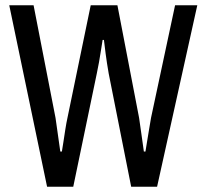

<svg xmlns="http://www.w3.org/2000/svg" viewBox="-20 -706 781 726"><path d="M158 0 15 -686H107L190 -260Q204 -164 208 -133H214Q216 -144 219.5 -167.5Q223 -191 227 -216.5Q231 -242 235 -260L323 -686H424L506 -260Q510 -232 515 -197Q520 -162 524 -133H530Q532 -144 535.5 -167Q539 -190 543.5 -215.5Q548 -241 551 -260L642 -686H726L574 0H476L391 -428Q384 -468 379.5 -502.5Q375 -537 373 -555H368Q366 -543 362.5 -520Q359 -497 354.5 -471.5Q350 -446 346 -428L257 0Z"/></svg>

Font: Archivo Condensed
Style: Regular
Weight: 400
Width: 3
Designer: Hector Gatti
Foundry: Omnibus-Type
Version: Version 2.001; ttfautohint (v1.8.3)